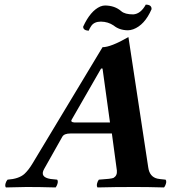

<svg xmlns="http://www.w3.org/2000/svg" viewBox="-20 -821 750 843"><path d="M564.9 -757.8Q597.7 -759.8 620.1 -800.8Q641.6 -800.8 645 -786.6Q645.5 -783.7 645.5 -780.8Q615.2 -710.9 564.9 -692.4Q552.2 -688 541 -688Q503.9 -688.5 479 -709Q454.6 -725.6 423.3 -726.1Q394 -726.1 380.9 -707.5Q374.5 -698.2 369.1 -686Q344.7 -688 345.2 -704.1Q377 -773.4 420.4 -792.5Q431.6 -796.9 441.4 -796.9Q484.4 -796.4 512.2 -772Q528.3 -757.8 564.9 -757.8ZM316.9 -283.2H462.9L430.2 -520H423.8L294.9 -295.9Q288.1 -284.7 307.1 -283.2Q311.5 -283.2 316.9 -283.2ZM173.8 -79.1Q153.3 -43 202.1 -35.2Q211.9 -33.7 231 -32.2Q237.8 -23.9 228.5 -4.4Q226.1 0 224.1 2Q153.8 0 97.2 0Q76.2 0 5.9 2Q-1 -6.3 8.3 -25.4Q10.7 -29.8 13.2 -32.2Q62.5 -35.6 86.9 -57.1Q105 -73.7 122.1 -102.1L430.2 -613.8Q466.3 -613.8 543.9 -658.2L630.9 -85.9Q636.7 -44.4 671.4 -36.6Q679.2 -34.7 707 -32.2Q713.9 -23.9 704.6 -4.4Q702.1 0 700.2 2Q629.9 0 571.8 0Q480.5 0 408.2 2Q401.4 -6.3 409.7 -25.4Q412.1 -29.8 414.1 -32.2Q469.2 -35.6 478.5 -40Q495.1 -49.8 493.2 -71.8L471.2 -234.9H289.1Q262.2 -234.9 253.9 -221.2Q252.9 -219.2 252 -217.8Z"/></svg>

Font: Linux Libertine Capitals O
Style: Bold Italic Samll Caps
Weight: 400
Italic angle: -12°
Designer: Philipp H. Poll
Foundry: Philipp H. Poll
Version: Version 5.0.4